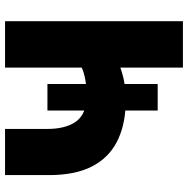

<svg xmlns="http://www.w3.org/2000/svg" viewBox="-12 -733 745 761"><g transform="rotate(-90 360.5 -352.5)"><path d="M473 0V-248Q459 -243 442.5 -238.5Q426 -234 409.5 -231.5Q393 -229 379 -228L408 -250V-100H303V-250L324 -227Q239 -230 176.5 -263Q114 -296 80.5 -362Q47 -428 47 -531V-705H230V-537Q230 -469 256 -428.5Q282 -388 340 -383L303 -371V-537H408V-371L367 -381Q392 -381 423 -386.5Q454 -392 473 -401V-705H657V0Z"/></g></svg>

Font: Nunito Sans 12pt Black
Style: Regular
Weight: 900
Designer: Vernon Adams
Foundry: Vernon Adams
Version: Version 3.101;gftools[0.9.27]